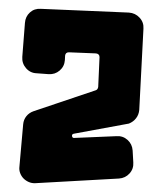

<svg xmlns="http://www.w3.org/2000/svg" viewBox="-20 -708 367 435"><path d="M295.5 -459Q294.5 -448 288.2 -440Q282 -432 272 -428L147 -405Q142.5 -404 143.2 -399.5Q144 -395 148.5 -395.5L244 -399.5Q258.5 -400.5 269 -391Q279.5 -381.5 280.5 -367L282 -340Q283 -325.5 273.5 -315Q264 -304.5 249.5 -303.5L60.5 -293Q52.5 -292.5 45.5 -295.5Q38.5 -298.5 33.5 -303.5Q28.5 -308.5 25.8 -315.5Q23 -322.5 24 -330.5L32.5 -426.5Q33.5 -437 39.8 -444.8Q46 -452.5 56 -456L197 -503.5Q201.5 -505 202.5 -511L205.5 -578.5Q205.5 -586 197.5 -587L136 -589.5Q128.5 -589.5 127.5 -582L127 -572Q126 -557.5 115.2 -548.2Q104.5 -539 90 -540L63 -542Q48.5 -542.5 39 -553.5Q29.5 -564.5 30.5 -579L36.5 -656Q37.5 -670.5 47.8 -679.8Q58 -689 72.5 -688L272 -679.5Q286.5 -678.5 296.2 -668Q306 -657.5 305 -643Z"/></svg>

Font: d puntillas B to tiptoe
Style: Regular
Weight: 400
Designer: deFharo
Foundry: deFharo.com
Version: Version 1.001 2012